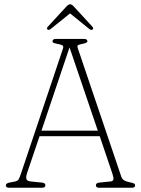

<svg xmlns="http://www.w3.org/2000/svg" viewBox="-20 -883 662 903"><path d="M193.5 -11.5Q193.5 0 177.5 0H23Q7.5 0 7.5 -11.5Q7.5 -21 25.5 -24.5L48.5 -29Q63 -31.5 68 -40.2Q73 -49 79.5 -69L275 -651Q279.5 -664 275.5 -668Q271.5 -672 256 -675.5Q242 -678 234.5 -680.5Q227 -683 227 -688.5Q227 -700 243 -700H375Q391 -700 391 -688.5Q391 -680.5 362 -675.5Q350 -673 346.2 -670Q342.5 -667 346 -656L550.5 -52Q554.5 -40 564.8 -34.2Q575 -28.5 593.5 -25Q606.5 -22.5 611 -19.5Q615.5 -16.5 615.5 -11.5Q615.5 0 600 0H446.5Q431 0 431 -11.5Q431 -23.5 449.5 -24.5L499 -29.5Q511.5 -30.5 513.2 -39Q515 -47.5 509 -65L449 -242.5H166L107.5 -69.5Q101 -50 104.5 -40.5Q108 -31 125 -29.5L175 -24.5Q193.5 -23.5 193.5 -11.5ZM175 -268.5H440L307 -660ZM414.5 -743.5Q408.5 -739.5 399 -747.5L309.5 -820L219.5 -747.5Q210 -740 204.5 -743.5Q197 -749 205 -757.5L292.5 -852.5Q302.5 -863 309.5 -863Q317.5 -863 327 -852.5L414.5 -757.5Q422 -749.5 414.5 -743.5Z"/></svg>

Font: Fraunces 72pt SuperSoft Thin
Style: Regular
Weight: 100
Version: Version 1.000;[b76b70a41]